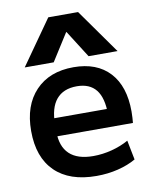

<svg xmlns="http://www.w3.org/2000/svg" viewBox="-88 -856 746 933"><g transform="rotate(-10 284.5 -390.0)"><path d="M313 10Q180 10 108.5 -60Q37 -130 37 -260Q37 -386 105.5 -458Q174 -530 293 -530Q408 -530 471 -462Q534 -394 534 -269Q534 -255 533 -238Q532 -221 531 -213H105V-302H437L419 -275Q419 -357 387.5 -396.5Q356 -436 293 -436Q226 -436 191.5 -394.5Q157 -353 157 -272V-237Q157 -163 196.5 -125.5Q236 -88 314 -88Q360 -88 406 -100Q452 -112 489 -133L508 -37Q470 -15 419.5 -2.5Q369 10 313 10ZM60 -570 215 -790H362L518 -570H375L290 -704H288L203 -570Z"/></g></svg>

Font: M PLUS 2 SemiBold
Style: Regular
Weight: 600
Designer: Coji Morishita
Foundry: UNDERFOREST DESIGN
Version: Version 1.001